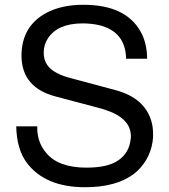

<svg xmlns="http://www.w3.org/2000/svg" viewBox="-20 -761 707 804"><path d="M508 -515Q506 -627 398 -655Q364 -663 326 -663Q222 -663 181 -601Q163 -574 163 -540Q163 -484 217 -456Q242 -442 283 -432L466 -383Q586 -350 614 -253Q621 -229 621 -200V-186Q615 -102 554 -44L541 -33Q467 23 336 23Q168 23 91 -81Q50 -137 48 -232H136Q134 -167 174 -120Q225 -59 342 -59Q432 -59 476 -90Q521 -121 527 -178Q528 -180 528 -185V-191Q528 -267 418 -302Q413 -304 407 -305.5Q401 -307 394 -309L213 -357Q71 -394 70 -527Q70 -651 174 -707Q238 -741 329 -741Q505 -741 568 -630Q596 -581 596 -515Z"/></svg>

Font: Ekushey Lal Sabuj
Style: Regular
Weight: 400
Designer: Al Mamun Sumon
Foundry: Al Mamun Sumon
Version: Version 1.0